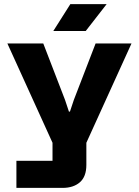

<svg xmlns="http://www.w3.org/2000/svg" viewBox="-20 -749 677 936"><path d="M60 167V35H236V-53L16 -537H191L297 -262L316 -205H321L340 -262L446 -537H621L401 -53V55Q401 112 369.5 139.5Q338 167 285 167ZM240 -598 323 -729H500L398 -598Z"/></svg>

Font: Hubot Sans
Style: Bold
Weight: 700
Designer: Deni Anggara
Foundry: GitHub, Inc., Subsidiary of Microsoft Corporation
Version: Version 2.000